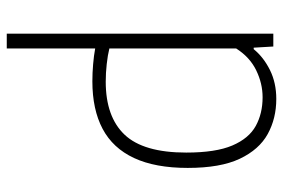

<svg xmlns="http://www.w3.org/2000/svg" viewBox="-158 -690 857 582"><g transform="rotate(-90 271.0 -399.5)"><path d="M261.5 9Q202.5 9 155.2 -17Q108 -43 80.2 -101.8Q52.5 -160.5 52.5 -259.5Q52.5 -358 82.5 -422.2Q112.5 -486.5 171 -517.5Q229.5 -548.5 315 -548.5Q341 -548.5 367 -546.2Q393 -544 414.5 -540V-808H459.5V0H420.5L417 -59.5H412.5Q388 -29.5 349.2 -10.2Q310.5 9 261.5 9ZM266.5 -32.5Q308.5 -32.5 348.2 -51.8Q388 -71 414.5 -112.5V-497Q394.5 -502 367.2 -505Q340 -508 314 -508Q207.5 -508 153.2 -450.8Q99 -393.5 99 -264Q99 -174.5 120.5 -124.2Q142 -74 179.8 -53.2Q217.5 -32.5 266.5 -32.5Z"/></g></svg>

Font: Encode Sans Condensed Thin ExtraLight
Style: Regular
Weight: 250
Version: Version 3.002